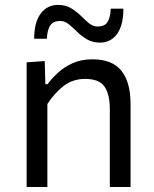

<svg xmlns="http://www.w3.org/2000/svg" viewBox="-20 -744 613 764"><path d="M86 0V-496L158 -501L160.5 -409H169.5Q185.5 -431.5 210.5 -454.5Q235.5 -477.5 269.5 -492.8Q303.5 -508 347.5 -508Q426.5 -508 463 -462.5Q499.5 -417 499.5 -330.5V0H417V-309.5Q417 -369 395.8 -399.5Q374.5 -430 319 -430Q268.5 -430 231.8 -400.8Q195 -371.5 168.5 -330V0ZM378 -574.5Q348 -574.5 326 -587.5Q304 -600.5 287 -617.5Q269.5 -634.5 253.8 -647.5Q238 -660.5 220 -660.5Q191 -660.5 179.5 -642.2Q168 -624 166.5 -590H116Q116 -655 141.8 -689.8Q167.5 -724.5 211.5 -724.5Q241 -724.5 262.5 -711.5Q284 -698.5 301.5 -681.5Q318.5 -664.5 334.2 -651.5Q350 -638.5 368.5 -638.5Q397 -638.5 408.2 -657Q419.5 -675.5 420.5 -709.5H471Q471 -644 446 -609.2Q421 -574.5 378 -574.5Z"/></svg>

Font: Heraclito
Style: Regular
Weight: 400
Designer: Kostas Bartsokas (font) & Cristiano Sobral (main changes)
Foundry: Kostas Bartsokas (font) & Cristiano Sobral (main changes)
Version: Version 1.00;July 8, 2020;FontCreator 13.0.0.2655 64-bit